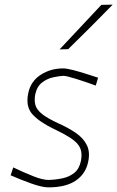

<svg xmlns="http://www.w3.org/2000/svg" viewBox="-20 -799 506 828"><path d="M189 9Q162 9 116.2 -7.2Q70.5 -23.5 26 -43L37 -77Q84.5 -54.5 124.2 -38.8Q164 -23 190 -23Q221 -24 250.2 -30.2Q279.5 -36.5 300.8 -53.8Q322 -71 329 -105Q335.5 -137.5 326 -159.8Q316.5 -182 288.5 -201Q260.5 -220 212 -243Q150 -273 119.8 -306.2Q89.5 -339.5 102 -398Q112.5 -448.5 155.2 -476.2Q198 -504 252 -504Q267.5 -504 295.5 -496.8Q323.5 -489.5 353.2 -480Q383 -470.5 403 -464L393 -430Q348 -446.5 307 -459.2Q266 -472 253 -472Q234.5 -471 209 -465.5Q183.5 -460 161.5 -443.2Q139.5 -426.5 132 -392Q127 -365.5 132.8 -345.5Q138.5 -325.5 161.8 -307Q185 -288.5 232 -267Q274.5 -248 307 -225.8Q339.5 -203.5 354.5 -173.2Q369.5 -143 360 -100Q349 -48.5 306.2 -19.8Q263.5 9 189 9ZM237 -586Q328.5 -683.5 417 -778L466 -779Q372 -682.5 274 -587Z"/></svg>

Font: Commissioner Loud Thin
Style: Italic
Weight: 100
Italic angle: -12°
Designer: Kostas Bartsokas
Foundry: Kostas Bartsokas
Version: Version 1.000; ttfautohint (v1.8.3)